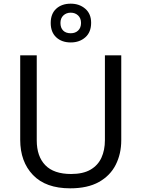

<svg xmlns="http://www.w3.org/2000/svg" viewBox="-20 -1015 771 1045"><path d="M640 -252Q640 -178 610 -118.5Q580 -59 518.5 -24.5Q457 10 362 10Q229 10 159.5 -62.5Q90 -135 90 -254V-714H180V-251Q180 -164 226.5 -116Q273 -68 367 -68Q432 -68 472.5 -91.5Q513 -115 532 -156.5Q551 -198 551 -252V-714H640ZM365 -784Q316 -784 286 -812Q256 -840 256 -890Q256 -940 286 -967.5Q316 -995 365 -995Q412 -995 444 -967.5Q476 -940 476 -891Q476 -840 444.5 -812Q413 -784 365 -784ZM365 -834Q390 -834 405.5 -849Q421 -864 421 -890Q421 -916 405 -931Q389 -946 365 -946Q341 -946 325 -931Q309 -916 309 -890Q309 -864 323.5 -849Q338 -834 365 -834Z"/></svg>

Font: Noto Sans Hebrew
Style: Regular
Weight: 400
Designer: Monotype Design Team
Foundry: Monotype Imaging Inc.
Version: Version 2.003